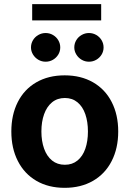

<svg xmlns="http://www.w3.org/2000/svg" viewBox="-20 -904 630 935"><path d="M35.2 -263.7Q35.2 -345.2 66.7 -407.2Q98.1 -469.2 157 -503.2Q215.8 -537.1 294.9 -537.1Q374 -537.1 433.1 -503.2Q492.2 -469.2 523.9 -407.2Q555.7 -345.2 555.7 -263.7Q555.7 -182.1 523.9 -119.9Q492.2 -57.6 433.1 -23.4Q374 10.7 294.9 10.7Q215.8 10.7 157.2 -23.4Q98.6 -57.6 66.9 -119.9Q35.2 -182.1 35.2 -263.7ZM408.2 -263.7Q408.2 -311 395.5 -347.9Q382.8 -384.8 357.4 -405.8Q332 -426.8 295.9 -426.8Q259.3 -426.8 233.6 -405.8Q208 -384.8 194.8 -347.9Q181.6 -311 181.6 -263.7Q181.6 -216.8 194.8 -179.9Q208 -143.1 233.6 -122.3Q259.3 -101.6 295.9 -101.6Q332 -101.6 357.4 -122.3Q382.8 -143.1 395.5 -179.7Q408.2 -216.3 408.2 -263.7ZM130.9 -672.9Q130.9 -691.9 140.4 -708Q149.9 -724.1 166.5 -733.6Q183.1 -743.2 202.1 -743.2Q221.7 -743.2 238 -733.6Q254.4 -724.1 263.9 -708Q273.4 -691.9 273.4 -672.9Q273.4 -654.3 263.9 -638.4Q254.4 -622.6 238 -613Q221.7 -603.5 202.1 -603.5Q183.1 -603.5 166.7 -613Q150.4 -622.6 140.6 -638.7Q130.9 -654.8 130.9 -672.9ZM341.8 -672.9Q341.8 -691.9 351.3 -708Q360.8 -724.1 377.4 -733.6Q394 -743.2 413.1 -743.2Q432.6 -743.2 449 -733.6Q465.3 -724.1 474.9 -708Q484.4 -691.9 484.4 -672.9Q484.4 -654.3 474.9 -638.4Q465.3 -622.6 449 -613Q432.6 -603.5 413.1 -603.5Q394 -603.5 377.7 -613Q361.3 -622.6 351.6 -638.7Q341.8 -654.8 341.8 -672.9ZM472.7 -804.7H136.7V-883.8H472.7Z"/></svg>

Font: Pretendard
Style: Bold
Weight: 700
Designer: Base glyphs from Inter by Rasmus Andersson; Hangeul glyphs from Noto Sans CJK(Source Han Sans) by Jang Soo-young and Kan
Foundry: Kil Hyung-jin
Version: Version 1.309